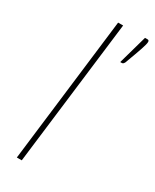

<svg xmlns="http://www.w3.org/2000/svg" viewBox="-189 -776 671 829"><g transform="rotate(30 147.0 -362.0)"><path d="M286 -724Q293.5 -724 293.5 -715Q293.5 -709.5 291.2 -700.8Q289 -692 284.2 -677.5Q279.5 -663 271.5 -641.2Q263.5 -619.5 252 -588.5Q249.5 -584.5 247 -582.2Q244.5 -580 239 -580H232.5L273 -724ZM52 0 139.5 -723H164.5L76.5 0Z"/></g></svg>

Font: Lato Thin
Style: Italic
Weight: 200
Italic angle: -7°
Designer: Lukasz Dziedzic
Foundry: tyPoland Lukasz Dziedzic
Version: Version 2.007; 2014-02-27